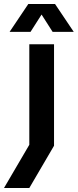

<svg xmlns="http://www.w3.org/2000/svg" viewBox="-75 -743 390 963"><path d="M-55 200 102 -68 72 43V-521H196V-12L72 200ZM67 -723H201L295 -583H189L108 -710H159L78 -583H-27Z"/></svg>

Font: TikTok Sans 24pt SemiBold
Style: Regular
Weight: 600
Version: Version 4.000